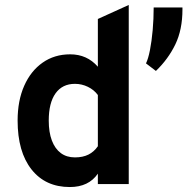

<svg xmlns="http://www.w3.org/2000/svg" viewBox="-20 -742 774 774"><path d="M261.5 12Q163 12 107 -59Q51 -130 51 -256Q51 -336 77.5 -396Q104 -456 151.8 -489.5Q199.5 -523 263 -523Q331 -523 374.5 -473V-665.5L499 -722V0H374.5V-42Q337.5 12 261.5 12ZM282 -107.5Q314 -107.5 336.5 -118.8Q359 -130 374.5 -152.5V-359Q359 -380 334.2 -392Q309.5 -404 282 -404Q231.5 -404 204 -365.8Q176.5 -327.5 176.5 -256Q176.5 -209 189 -175.8Q201.5 -142.5 225 -125Q248.5 -107.5 282 -107.5ZM608.5 -456 568.5 -486.5Q577.5 -504.5 584.5 -540Q591.5 -575.5 595.5 -620.5Q599.5 -665.5 599.5 -712H715.5V-704Q715.5 -622.5 686.8 -563Q658 -503.5 608.5 -456Z"/></svg>

Font: Undotted
Style: Bold
Weight: 700
Designer: Delve Withrington, Dave Bailey, Thomas Jockin
Foundry: Delve Fonts LLC
Version: Version 4.000